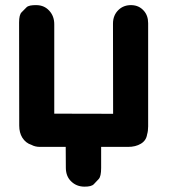

<svg xmlns="http://www.w3.org/2000/svg" viewBox="-20 -547 659 736"><path d="M121.6 -527.3Q90.8 -528.3 81.5 -518.8Q72.3 -509.3 62.7 -499.8Q53.2 -490.2 53.2 -460.9L53.7 -65.4Q53.7 -38.6 65.4 -19.5Q78.6 1.5 100.6 8.3Q114.7 16.1 133.3 16.1H231.9L232.4 97.2Q232.9 129.4 252.9 148.4Q272.9 168 302.7 168.5Q330.6 168.9 339.8 158.9Q349.1 148.9 358.4 139.2Q367.7 129.4 367.7 96.7V16.1H470.7Q500 16.1 520 3.9Q540.5 -8.3 543.9 -31.7Q547.9 -44.9 547.9 -62.5V-458Q547.9 -487.8 530.8 -506.3Q512.7 -526.4 484.9 -527.3Q454.6 -528.3 434.6 -509.3Q413.1 -488.8 413.1 -456.5L413.6 -110.8L188 -111.3V-454.1Q188 -485.4 168.5 -506.3Q149.9 -526.4 121.6 -527.3Z"/></svg>

Font: Comic Relief
Style: Bold
Weight: 700
Designer: Jeff Davis
Foundry: Loudifier
Version: Version 1.200; ttfautohint (v1.8.4.7-5d5b)